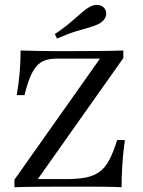

<svg xmlns="http://www.w3.org/2000/svg" viewBox="-20 -782 596 802"><path d="M40.3 0V-31.5L397.6 -537.1H217.7Q189.5 -537.1 169 -530.2Q148.4 -523.4 133.1 -506Q117.7 -488.7 105.6 -459.3Q93.5 -429.8 82.3 -384.7H50Q58.1 -432.3 62.1 -478.6Q66.1 -525 66.1 -571Q97.6 -570.2 134.7 -569.4Q171.8 -568.5 209.3 -568.5Q246.8 -568.5 277.4 -568.5Q328.2 -568.5 387.1 -569Q446 -569.4 495.2 -571V-539.5L137.9 -33.9H256.5Q304 -33.9 337.5 -40.3Q371 -46.8 394.8 -63.7Q418.5 -80.6 435.9 -112.9Q453.2 -145.2 469.4 -196.8H501.6Q494.4 -145.2 491.1 -96.8Q487.9 -48.4 487.9 0Q454.8 -1.6 414.9 -2Q375 -2.4 335.5 -2.4Q296 -2.4 262.9 -2.4Q209.7 -2.4 150.8 -2Q91.9 -1.6 40.3 0ZM218.5 -621 208.9 -639.5Q240.3 -660.5 262.1 -678.2Q283.9 -696 299.6 -710.1Q315.3 -724.2 328.2 -735.1Q341.1 -746 354.8 -753.2Q375 -764.5 393.1 -760.9Q411.3 -757.3 419.4 -742.7Q427.4 -728.2 421 -711.3Q414.5 -694.4 394.4 -683.1Q377.4 -674.2 354.4 -667.7Q331.5 -661.3 298.8 -651.6Q266.1 -641.9 218.5 -621Z"/></svg>

Font: Playfair 12pt
Style: Regular
Weight: 400
Designer: Claus Eggers Sørensen
Foundry: Claus Eggers Sørensen
Version: Version 2.000;gftools[0.9.28]